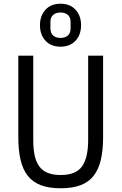

<svg xmlns="http://www.w3.org/2000/svg" viewBox="-20 -996 651 1028"><path d="M158 -698V-246Q158 -199 165.5 -164Q173 -129 190 -105.5Q207 -82 235.5 -70.5Q264 -59 305 -59Q387 -59 419.5 -105.5Q452 -152 452 -246V-698H532V-262Q532 -192 520 -140.5Q508 -89 481.5 -55Q455 -21 411.5 -4.5Q368 12 305 12Q242 12 198.5 -4.5Q155 -21 128.5 -55Q102 -89 90 -140.5Q78 -192 78 -262V-698ZM304 -746Q253 -746 223.5 -778Q194 -810 194 -861Q194 -912 223.5 -944Q253 -976 304 -976Q355 -976 384.5 -944Q414 -912 414 -861Q414 -810 384.5 -778Q355 -746 304 -746ZM304 -793Q329 -793 343.5 -806Q358 -819 358 -844V-878Q358 -903 343.5 -916Q329 -929 304 -929Q279 -929 264.5 -916Q250 -903 250 -878V-844Q250 -819 264.5 -806Q279 -793 304 -793Z"/></svg>

Font: IBM Plex Sans Cond
Style: Regular
Weight: 400
Width: 3
Designer: Mike Abbink, Paul van der Laan, Pieter van Rosmalen
Foundry: Bold Monday
Version: Version 1.3